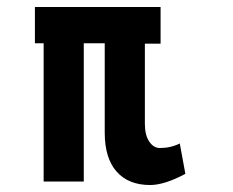

<svg xmlns="http://www.w3.org/2000/svg" viewBox="-20 -520 667 550"><path d="M440 -395H395V-165Q395 -133 407.5 -114.5Q420 -96 438 -96Q469 -96 495 -109L511 -22Q451 10 410 10Q348 10 314 -28.5Q280 -67 280 -140V-396H220V0H105V-396H80V-500H440Z"/></svg>

Font: Gully ECD Medium
Style: Regular
Weight: 500
Width: 2
Designer: jaikishan Patel
Foundry: MagicType
Version: Version 1.000;Glyphs 3.2 (3242)